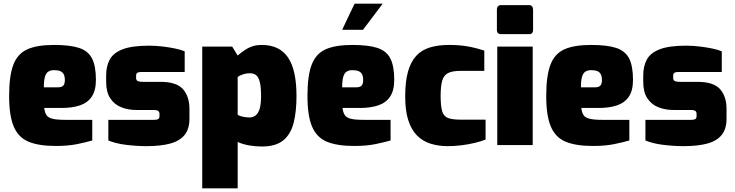

<svg xmlns="http://www.w3.org/2000/svg" viewBox="-20 -794 4023 1051"><path d="M285 5Q193 5 137 -18Q81 -41 55.5 -100.5Q30 -160 30 -268Q30 -379 53 -439.5Q76 -500 129.5 -524Q183 -548 276 -548Q362 -548 412 -532Q462 -516 483.5 -474.5Q505 -433 505 -357Q505 -298 482 -264.5Q459 -231 417 -217Q375 -203 318 -203H222Q225 -179 234 -164.5Q243 -150 267 -144Q291 -138 338 -138H485V-25Q450 -15 401.5 -5Q353 5 285 5ZM220 -316H297Q317 -316 326 -325Q335 -334 335 -356Q335 -375 329 -387Q323 -399 310 -404.5Q297 -410 276 -410Q257 -410 244.5 -402Q232 -394 226 -373.5Q220 -353 220 -316Z M782 6Q753 6 724 4Q695 2 667.5 -1.5Q640 -5 616 -11Q592 -17 573 -25V-138H823Q836 -138 842.5 -140.5Q849 -143 851 -147.5Q853 -152 853 -158V-171Q853 -181 846.5 -186.5Q840 -192 816 -192H726Q681 -192 643.5 -207Q606 -222 583.5 -256Q561 -290 561 -347V-380Q561 -432 581 -468.5Q601 -505 652 -524.5Q703 -544 795 -544Q832 -544 870 -539.5Q908 -535 940.5 -528Q973 -521 991 -513V-400H754Q739 -400 732 -395.5Q725 -391 725 -380V-367Q725 -359 728.5 -354.5Q732 -350 741 -348Q750 -346 765 -346H858Q946 -346 981.5 -306Q1017 -266 1017 -198V-143Q1017 -89 991 -56Q965 -23 913 -8.5Q861 6 782 6Z M1087 237V-539H1251L1281 -490Q1301 -507 1320 -520Q1339 -533 1361.5 -540.5Q1384 -548 1413 -548Q1461 -548 1497 -531Q1533 -514 1556.5 -479.5Q1580 -445 1591.5 -392Q1603 -339 1603 -268Q1603 -184 1587.5 -122Q1572 -60 1531 -26Q1490 8 1413 8Q1379 8 1344 2Q1309 -4 1281 -17V237ZM1347 -151Q1361 -151 1375.5 -159.5Q1390 -168 1399.5 -193Q1409 -218 1409 -268Q1409 -318 1402 -345.5Q1395 -373 1381.5 -383Q1368 -393 1348 -393Q1327 -393 1309 -386.5Q1291 -380 1281 -373V-166Q1291 -159 1309.5 -155Q1328 -151 1347 -151Z M1918 5Q1826 5 1770 -18Q1714 -41 1688.5 -100.5Q1663 -160 1663 -268Q1663 -379 1686 -439.5Q1709 -500 1762.5 -524Q1816 -548 1909 -548Q1995 -548 2045 -532Q2095 -516 2116.5 -474.5Q2138 -433 2138 -357Q2138 -298 2115 -264.5Q2092 -231 2050 -217Q2008 -203 1951 -203H1855Q1858 -179 1867 -164.5Q1876 -150 1900 -144Q1924 -138 1971 -138H2118V-25Q2083 -15 2034.5 -5Q1986 5 1918 5ZM1853 -316H1930Q1950 -316 1959 -325Q1968 -334 1968 -356Q1968 -375 1962 -387Q1956 -399 1943 -404.5Q1930 -410 1909 -410Q1890 -410 1877.5 -402Q1865 -394 1859 -373.5Q1853 -353 1853 -316ZM1853 -631 1921 -774H2075L1967 -631Z M2431 6Q2380 6 2337 -7.5Q2294 -21 2263 -52Q2232 -83 2215 -135.5Q2198 -188 2198 -266Q2198 -348 2213.5 -402.5Q2229 -457 2259 -489Q2289 -521 2334 -534.5Q2379 -548 2437 -548Q2491 -548 2534.5 -541Q2578 -534 2631 -517V-406H2500Q2457 -406 2433.5 -394.5Q2410 -383 2401 -353.5Q2392 -324 2392 -269Q2392 -213 2400.5 -185Q2409 -157 2432.5 -148Q2456 -139 2502 -139H2638V-30Q2613 -20 2577.5 -11.5Q2542 -3 2504 1.5Q2466 6 2431 6Z M2724 -607Q2700 -607 2700 -630V-741Q2700 -766 2724 -766H2876Q2887 -766 2892.5 -759Q2898 -752 2898 -741V-630Q2898 -607 2876 -607ZM2702 0V-539H2896V0Z M3225 5Q3133 5 3077 -18Q3021 -41 2995.5 -100.5Q2970 -160 2970 -268Q2970 -379 2993 -439.5Q3016 -500 3069.5 -524Q3123 -548 3216 -548Q3302 -548 3352 -532Q3402 -516 3423.5 -474.5Q3445 -433 3445 -357Q3445 -298 3422 -264.5Q3399 -231 3357 -217Q3315 -203 3258 -203H3162Q3165 -179 3174 -164.5Q3183 -150 3207 -144Q3231 -138 3278 -138H3425V-25Q3390 -15 3341.5 -5Q3293 5 3225 5ZM3160 -316H3237Q3257 -316 3266 -325Q3275 -334 3275 -356Q3275 -375 3269 -387Q3263 -399 3250 -404.5Q3237 -410 3216 -410Q3197 -410 3184.5 -402Q3172 -394 3166 -373.5Q3160 -353 3160 -316Z M3722 6Q3693 6 3664 4Q3635 2 3607.5 -1.5Q3580 -5 3556 -11Q3532 -17 3513 -25V-138H3763Q3776 -138 3782.5 -140.5Q3789 -143 3791 -147.5Q3793 -152 3793 -158V-171Q3793 -181 3786.5 -186.5Q3780 -192 3756 -192H3666Q3621 -192 3583.5 -207Q3546 -222 3523.5 -256Q3501 -290 3501 -347V-380Q3501 -432 3521 -468.5Q3541 -505 3592 -524.5Q3643 -544 3735 -544Q3772 -544 3810 -539.5Q3848 -535 3880.5 -528Q3913 -521 3931 -513V-400H3694Q3679 -400 3672 -395.5Q3665 -391 3665 -380V-367Q3665 -359 3668.5 -354.5Q3672 -350 3681 -348Q3690 -346 3705 -346H3798Q3886 -346 3921.5 -306Q3957 -266 3957 -198V-143Q3957 -89 3931 -56Q3905 -23 3853 -8.5Q3801 6 3722 6Z"/></svg>

Font: Exo Thin Black
Style: Regular
Weight: 900
Version: Version 2.000